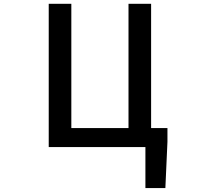

<svg xmlns="http://www.w3.org/2000/svg" viewBox="-20 -756 1040 987"><path d="M756.8 -97.7H840.8V-27.3L830.1 210.9H727.5V0H230.5V-736.3H346.7V-97.7H640.6V-736.3H756.8Z"/></svg>

Font: Gen Shin Gothic Monospace Medium
Style: Regular
Weight: 500
Designer: [Source Han Sans]
Ryoko NISHIZUKA  (kana & ideographs); Paul D. Hunt (Latin, Greek & Cyrillic); Wenlong ZHANG  (bopomofo
Version: Version 1.002.20150607